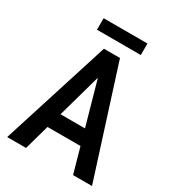

<svg xmlns="http://www.w3.org/2000/svg" viewBox="-203 -977 994 1093"><g transform="rotate(30 294.0 -430.0)"><path d="M311.5 -613.3 139.6 0H15.6L241.2 -710.9H318.4ZM448.7 0 276.4 -613.3 268.1 -710.9H346.7L573.2 0ZM451.7 -264.2V-164.6H120.6V-264.2ZM440.9 -860.4V-784.7H152.8V-860.4Z"/></g></svg>

Font: Roboto Condensed Medium
Style: Regular
Weight: 500
Designer: Christian Robertson
Foundry: Google
Version: Version 3.0